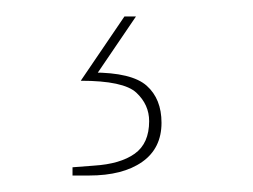

<svg xmlns="http://www.w3.org/2000/svg" viewBox="-20 -30 307 233"><path d="M68 183V173L94 171Q126 169 143.5 156.5Q161 144 161 117Q161 97 145.5 82.5Q130 68 78 68L92 58Q140 58 158 74Q176 90 176 119Q176 150 152.5 166.5Q129 183 88 183ZM78 68 131 -10H145L92 68Z"/></svg>

Font: Exo Thin Thin
Style: Regular
Weight: 250
Version: Version 2.000